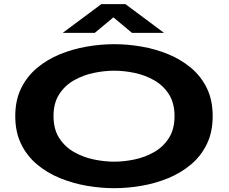

<svg xmlns="http://www.w3.org/2000/svg" viewBox="-20 -926 1140 956"><path d="M549 11Q481.5 11 412 -1Q342.5 -13 278.8 -39Q215 -65 164.8 -107Q114.5 -149 85.2 -208.8Q56 -268.5 56 -348Q56 -427 85.2 -486.5Q114.5 -546 164.8 -588Q215 -630 278.8 -656Q342.5 -682 412 -694Q481.5 -706 549 -706Q616 -706 685.2 -694Q754.5 -682 817.8 -656Q881 -630 931 -588.2Q981 -546.5 1010 -487Q1039 -427.5 1039 -348Q1039 -268.5 1010 -208.8Q981 -149 931 -107Q881 -65 817.8 -39Q754.5 -13 685.2 -1Q616 11 549 11ZM549 -121Q597.5 -121 650 -132Q702.5 -143 747.8 -169Q793 -195 821 -238.8Q849 -282.5 849 -348Q849 -413 821 -456.8Q793 -500.5 747.8 -526.2Q702.5 -552 650 -563Q597.5 -574 549 -574Q500 -574 447 -563Q394 -552 348.5 -526.2Q303 -500.5 274.8 -456.8Q246.5 -413 246.5 -348Q246.5 -282.5 274.8 -238.8Q303 -195 348.5 -169Q394 -143 447 -132Q500 -121 549 -121ZM292.5 -762.5 484.5 -905.5H604.5L796.5 -762.5H637L544.5 -839.5L452 -762.5Z"/></svg>

Font: Trispace Expanded
Style: Bold
Weight: 700
Width: 7
Designer: Tyler Finck
Foundry: Etcetera Type Company
Version: Version 1.210; ttfautohint (v1.8.3)